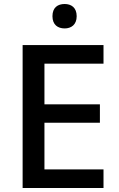

<svg xmlns="http://www.w3.org/2000/svg" viewBox="-20 -939 595 959"><path d="M303 -919C269 -919 242 -902 242 -858C242 -815 269 -797 303 -797C335 -797 363 -815 363 -858C363 -902 335 -919 303 -919ZM497 0V-93H202V-326H479V-418H202V-621H497V-714H93V0Z"/></svg>

Font: Noto Sans Cherokee Medium
Style: Regular
Weight: 500
Designer: Monotype Design Team
Foundry: Monotype Imaging Inc.
Version: Version 2.001